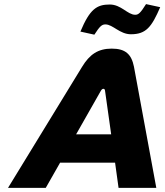

<svg xmlns="http://www.w3.org/2000/svg" viewBox="-20 -916 802 936"><path d="M380 -590 19 0H203L273 -123H541L558 0H742L633 -591C621 -651 592 -679 525 -679C458 -679 417 -651 380 -590ZM351 -261 472 -474C475 -479 479 -483 484 -483C488 -483 491 -481 492 -474L522 -261ZM372 -762 440 -747C467 -789 477 -797 494 -797C530 -797 564 -749 618 -749C692 -749 719 -784 761 -881L692 -896C664 -851 654 -844 639 -844C602 -844 571 -894 515 -894C452 -894 418 -872 372 -762Z"/></svg>

Font: LT Wave Text Black Italic
Style: Regular
Weight: 900
Designer: Daniel Lyons
Version: Version 2.5 (Glyphs App)